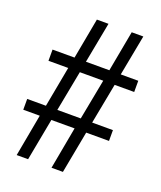

<svg xmlns="http://www.w3.org/2000/svg" viewBox="-133 -800 745 886"><g transform="rotate(20 239.0 -357.0)"><path d="M55 0H111L150 -207H264L226 0H282L321 -207H433V-260H331L369 -459H465V-514H379L417 -714H360L323 -514H208L246 -714H189L152 -514H44V-459H141L104 -260H12V-207H93ZM160 -260 198 -459H313L275 -260Z"/></g></svg>

Font: Noto Serif Lao Cond
Style: Regular
Weight: 400
Width: 3
Designer: Monotype Design Team
Foundry: Monotype Imaging Inc.
Version: Version 2.004